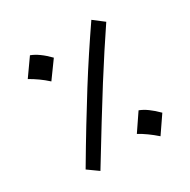

<svg xmlns="http://www.w3.org/2000/svg" viewBox="-173 -943 1105 1116"><g transform="rotate(-30 379.5 -385.5)"><path d="M118.2 -42.5Q189.5 -163.6 250 -262.9Q310.5 -362.3 364.7 -449Q418.9 -535.6 472.2 -616.2Q525.4 -696.8 582 -779.3L651.4 -726.1Q604 -655.8 556.9 -583.7Q509.8 -511.7 456.5 -427.2Q403.3 -342.8 338.1 -236.8Q272.9 -130.9 188.5 7.8ZM169.9 -779.3Q222.7 -759.8 283.2 -697.8L201.7 -585.4Q174.8 -609.9 147 -629.6Q119.1 -649.4 89.8 -666ZM556.6 -186.5Q607.4 -168 669.4 -105.5L591.8 7.8Q535.2 -42 479.5 -72.8Z"/></g></svg>

Font: Pinar-DS3-FD SemiBold
Style: Regular
Weight: 600
Designer: Amin Abedi
Version: Version 3.000